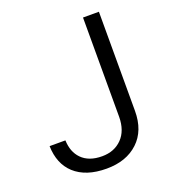

<svg xmlns="http://www.w3.org/2000/svg" viewBox="-130 -803 811 903"><g transform="rotate(-20 276.0 -351.0)"><path d="M387.7 -703.6H467.3V-207.5Q467.3 -108.4 408.2 -53.2Q349.1 2.4 250 2.4Q147 2.4 89.8 -49.8Q35.6 -99.6 33.2 -189H112.3Q114.3 -130.4 147.9 -96.2Q183.6 -59.6 250 -59.6Q311 -59.6 349.1 -98.4Q387.2 -137.2 387.7 -206.1Z"/></g></svg>

Font: Vazir Light FD
Style: Light-FD
Weight: 300
Designer: Saber Rastikerdar
Foundry: Saber Rastikerdar
Version: Version 30.1.0